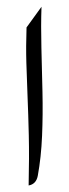

<svg xmlns="http://www.w3.org/2000/svg" viewBox="-20 -554 207 576"><path d="M59.6 -471.7 104.5 -533.7Q102.5 -476.1 104.2 -410.9Q106 -345.7 107.4 -278.3Q108.9 -210.9 106.2 -146.5Q103.5 -82 93.3 -26.4Q88.4 -1.5 65.9 2.4Q67.9 -83.5 66.4 -147.5Q64.9 -211.4 62.7 -263.4Q60.5 -315.4 59.1 -364.7Q57.6 -414.1 59.6 -471.7Z"/></svg>

Font: Lateef Light
Style: Regular
Weight: 300
Designer: SIL International
Foundry: SIL International
Version: Version 4.200